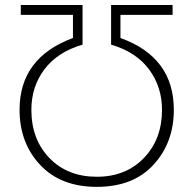

<svg xmlns="http://www.w3.org/2000/svg" viewBox="-20 -724 767 762"><path d="M57.6 -288.1Q57.6 -495.1 269.5 -573.2V-665H62.5V-704.1H307.6V-546.9Q208 -517.6 156.2 -448.7Q104.5 -379.9 104.5 -288.1Q104.5 -170.9 176.3 -96.7Q248 -22.5 364.3 -22.5Q479.5 -22.5 551.3 -97.2Q623 -171.9 623 -288.1Q623 -378.9 571.8 -448.2Q520.5 -517.6 420.9 -546.9V-704.1H665V-665H458V-573.2Q669.9 -497.1 669.9 -288.1Q669.9 -158.2 589.4 -70.3Q508.8 17.6 364.3 17.6Q220.7 17.6 139.2 -69.8Q57.6 -157.2 57.6 -288.1Z"/></svg>

Font: Gothic A1 ExtraLight
Style: Regular
Weight: 275
Designer: HanYang I&C Co.,Ltd.
Foundry: HanYang I&C Co.,Ltd.
Version: Version 2.50